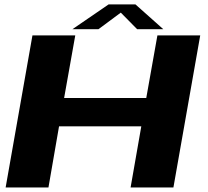

<svg xmlns="http://www.w3.org/2000/svg" viewBox="-20 -832 924 852"><path d="M5 0H195L242 -271.5H607L559.5 0H749.5L868.5 -675H678.5L629 -397H264.5L314 -675H124ZM301.5 -702.5H417L516 -776L588.5 -702.5H704.5L581 -812.5H462Z"/></svg>

Font: Anybody Expanded
Style: Bold Italic
Weight: 700
Width: 7
Italic angle: -10°
Version: Version 1.113;gftools[0.9.25]